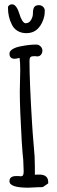

<svg xmlns="http://www.w3.org/2000/svg" viewBox="-20 -873 266 892"><path d="M24 -31Q24 -55 55 -55H66L76 -54Q84 -54 87 -59Q90 -64 90 -77Q90 -94 88 -130Q85 -154 81 -216Q72 -369 72 -447Q72 -475 73 -498L74 -549Q74 -582 71 -604Q55 -600 48 -600Q24 -600 24 -624Q24 -636 39 -645Q54 -654 77 -658Q117 -666 148 -666Q160 -666 168.5 -657.5Q177 -649 177 -638Q177 -627 170.5 -619Q164 -611 154 -611Q148 -611 144 -612H136Q126 -612 121.5 -607.5Q117 -603 117 -591Q117 -494 129 -299Q131 -263 137 -193Q142 -147 142 -99V-61Q148 -62 162 -62Q204 -62 204 -27V-21L179 -4Q178 -4 172.5 -3.5Q167 -3 152 -3Q120 -1 111 -1Q24 -1 24 -31ZM35 -759Q17 -794 17 -838Q17 -844 22.5 -848.5Q28 -853 36 -853Q47 -853 56 -840Q65 -827 70 -809Q75 -791 83 -778Q91 -765 99 -765Q115 -765 124 -780Q133 -795 133 -811Q133 -831 139 -840Q145 -849 161 -849Q172 -849 180 -841.5Q188 -834 188 -824Q188 -811 186 -799Q178 -763 157 -741Q136 -719 102 -719Q79 -719 61.5 -729.5Q44 -740 35 -759Z"/></svg>

Font: Amatic SC
Style: Bold
Weight: 700
Designer: Multiple Designers
Foundry: Vernon Adams
Version: Version 2.505